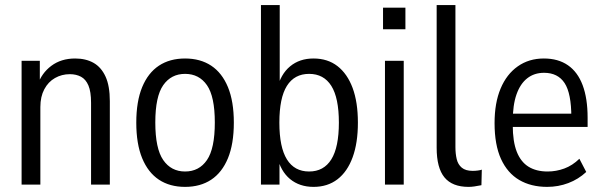

<svg xmlns="http://www.w3.org/2000/svg" viewBox="-20 -725 2365 754"><path d="M64.8 0V-486.3H136.4V-391.3H127.8Q143.1 -437.6 181.6 -466.5Q220.1 -495.3 275 -495.3Q317.2 -495.3 347.5 -478.1Q377.7 -460.9 394.5 -424.2Q411.3 -387.5 411.3 -327.7V0H337.6V-321.4Q337.6 -365.2 327.2 -389.5Q316.8 -413.7 298 -423.7Q279.1 -433.7 254.3 -433.7Q222.4 -433.7 195.9 -418.6Q169.4 -403.6 154 -374.5Q138.5 -345.5 138.5 -304.8V0Z M706.8 8.9Q646.8 8.9 604.1 -19.3Q561.5 -47.5 538.3 -103.7Q515.2 -159.9 515.2 -243.4Q515.2 -326.7 538.3 -382.8Q561.5 -438.9 604.1 -467.1Q646.8 -495.3 706.8 -495.3Q766.7 -495.3 809.4 -467.1Q852 -438.9 875.2 -382.8Q898.3 -326.7 898.3 -243.4Q898.3 -159.9 875.2 -103.7Q852 -47.5 809.4 -19.3Q766.7 8.9 706.8 8.9ZM706.8 -51.5Q761.9 -51.5 792.7 -96.5Q823.6 -141.5 823.6 -243.9Q823.6 -346.1 792.7 -390.5Q761.9 -434.9 706.8 -434.9Q652.1 -434.9 621 -390.5Q589.9 -346.1 589.9 -243.9Q589.9 -141.5 621 -96.5Q652.1 -51.5 706.8 -51.5Z M1211.4 8.9Q1156.4 8.9 1119 -21.9Q1081.7 -52.8 1067.9 -112.3H1077.6V0H1004.8V-705H1078.5V-374.5H1067.9Q1081.9 -433.6 1119.2 -464.4Q1156.4 -495.3 1211.2 -495.3Q1266.7 -495.3 1305.4 -465.3Q1344 -435.3 1364.8 -379.5Q1385.5 -323.6 1385.5 -243.4Q1385.5 -163.9 1364.9 -107.5Q1344.3 -51 1305.4 -21Q1266.5 8.9 1211.4 8.9ZM1193.9 -51.5Q1251.4 -51.5 1281.1 -99.1Q1310.8 -146.8 1310.8 -243.4Q1310.8 -340.7 1281.1 -387.8Q1251.4 -434.9 1193.9 -434.9Q1136.3 -434.9 1106.7 -387.8Q1077.1 -340.7 1077.1 -243.4Q1077.1 -146.8 1106.7 -99.1Q1136.3 -51.5 1193.9 -51.5Z M1484.2 -610V-694.8H1572.1V-610ZM1491.8 0V-486.3H1565.5V0Z M1820 8.9Q1756.1 8.9 1725.5 -28.3Q1694.8 -65.6 1694.8 -144.7V-705H1768.5V-147.1Q1768.5 -121.6 1773.5 -100.3Q1778.5 -79 1793.5 -66.5Q1808.5 -54 1836.3 -54Q1846.3 -54 1857 -55.4Q1867.6 -56.8 1872.1 -58.8L1870.6 2.3Q1854.1 5.5 1842.6 7.2Q1831 8.9 1820 8.9Z M2128.6 8.9Q2065.4 8.9 2019.1 -18.2Q1972.8 -45.4 1947.5 -100.7Q1922.2 -156.1 1922.2 -241.6Q1922.2 -320.9 1945.9 -377.2Q1969.5 -433.6 2013.3 -464.4Q2057 -495.3 2115.8 -495.3Q2172.1 -495.3 2210.3 -468.8Q2248.6 -442.4 2268.1 -390.5Q2287.6 -338.5 2287.6 -262.6V-226.6H1979.9V-278.5H2237.4L2223.7 -264.3Q2223.7 -358.4 2197.2 -398.8Q2170.7 -439.1 2116.5 -439.1Q2078.1 -439.1 2050.7 -417.7Q2023.2 -396.3 2008.4 -354.4Q1993.6 -312.6 1993.6 -248.9V-233.6Q1993.6 -169.2 2009.4 -129.1Q2025.2 -89.1 2055.6 -70.3Q2086 -51.5 2130.5 -51.5Q2164.3 -51.5 2196.3 -63.3Q2228.2 -75.1 2255.3 -101.5L2282.2 -49.7Q2251.3 -20.9 2211.8 -6Q2172.3 8.9 2128.6 8.9Z"/></svg>

Font: Nunito Sans 12pt ExtraLight Condensed
Style: Regular
Weight: 200
Width: 3
Version: Version 3.101;gftools[0.9.27]